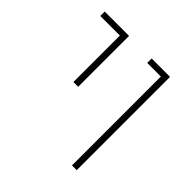

<svg xmlns="http://www.w3.org/2000/svg" viewBox="-152 -694 822 822"><g transform="rotate(45 259.0 -282.5)"><path d="M396 0V-538.1H313.5V-564.9H424.8V0ZM147.9 -256.8V-538.1H29.3V-564.9H176.8V-256.8Z"/></g></svg>

Font: Heebo Thin
Style: Regular
Weight: 250
Designer: Oded Ezer
Foundry: Ezer Type House
Version: Version 3.100